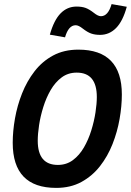

<svg xmlns="http://www.w3.org/2000/svg" viewBox="-20 -904 638 936"><path d="M254 12Q42 12 42 -208Q42 -264 53 -326.5Q64 -389 87.5 -448.5Q111 -508 148.5 -556.5Q186 -605 239 -633.5Q292 -662 362 -662Q574 -662 574 -443Q574 -387 563 -324Q552 -261 528.5 -201.5Q505 -142 467.5 -94Q430 -46 377 -17Q324 12 254 12ZM262 -100Q304 -100 335.5 -123.5Q367 -147 389 -185Q411 -223 425 -268Q439 -313 445.5 -356Q452 -399 452 -431Q452 -550 354 -550Q312 -550 280.5 -526.5Q249 -503 227 -465Q205 -427 191 -382Q177 -337 170.5 -294Q164 -251 164 -218Q164 -100 262 -100ZM297 -722 223 -735Q243 -806 275.5 -839Q308 -872 353 -872Q379 -872 397 -865.5Q415 -859 438 -841Q458 -825 472 -825Q507 -825 524 -884L598 -871Q579 -801 546 -767.5Q513 -734 468 -734Q443 -734 424.5 -740.5Q406 -747 383 -765Q363 -781 349 -781Q314 -781 297 -722Z"/></svg>

Font: Sometype Mono
Style: Bold Italic
Weight: 700
Italic angle: -12°
Monospace: yes
Designer: Ryoichi Tsunekawa
Foundry: Dharma Type
Version: Version 1.000; ttfautohint (v1.8.3)